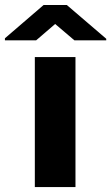

<svg xmlns="http://www.w3.org/2000/svg" viewBox="-81 -760 452 780"><path d="M225.6 -528.3V0H60.5V-528.3ZM190.4 -739.7 350.6 -602.5V-596.2H221.2L143.1 -662.6L65.9 -596.2H-61V-604.5L96.2 -739.7Z"/></svg>

Font: Vazirmatn UI FD Black
Style: Regular
Weight: 900
Designer: Saber Rastikerdar
Foundry: Saber Rastikerdar
Version: Version 33.003